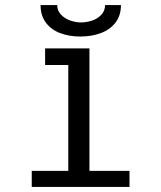

<svg xmlns="http://www.w3.org/2000/svg" viewBox="-20 -742 640 762"><path d="M159 -550H335V-64H494V0H106V-64H251V-168V-484H159ZM141 -722H207Q207 -700 221.8 -684.2Q236.5 -668.5 258.2 -660.8Q280 -653 301 -653Q324 -653 346 -660.5Q368 -668 382.5 -683.8Q397 -699.5 397 -722H460Q460 -680.5 438.5 -652.5Q417 -624.5 380.5 -610.8Q344 -597 299 -597Q254 -597 218.2 -610.8Q182.5 -624.5 161.8 -652.5Q141 -680.5 141 -722Z"/></svg>

Font: JuliaMono
Style: Regular
Weight: 400
Monospace: yes
Designer: cormullion
Foundry: corm
Version: Version 0.055; ttfautohint (v1.8.4)